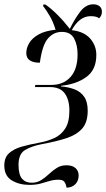

<svg xmlns="http://www.w3.org/2000/svg" viewBox="-56 -681 493 891"><path d="M253 190Q250 173 243 163Q236 153 216 153Q193 153 173.5 159Q154 165 132 171Q110 177 81 177Q33 177 -1.5 156Q-36 135 -36 87Q-36 50 -14 30Q8 10 45 -0.5Q82 -11 127 -19Q165 -26 196.5 -40.5Q228 -55 247 -85Q266 -115 266 -168Q266 -218 244.5 -247.5Q223 -277 175 -277H106L108 -287H183Q238 -287 271 -323.5Q304 -360 304 -429Q304 -473 287.5 -503Q271 -533 231 -533Q193 -533 166.5 -502.5Q140 -472 129 -390Q66 -390 66 -435Q66 -458 79.5 -481Q93 -504 123 -521Q153 -538 202 -543Q191 -579 175 -606.5Q159 -634 144 -653L145 -660H155Q182 -641 211.5 -611.5Q241 -582 268 -547Q292 -596 317.5 -628.5Q343 -661 377 -661Q395 -661 406 -652Q417 -643 417 -626Q417 -609 404 -596Q392 -606 365 -606Q337 -606 315 -588.5Q293 -571 277 -541Q333 -535 362 -502.5Q391 -470 391 -426Q391 -357 344.5 -323.5Q298 -290 228 -283L227 -280Q263 -277 291 -266Q319 -255 335 -231.5Q351 -208 351 -167Q351 -113 325 -84Q299 -55 251.5 -39.5Q204 -24 138 -12Q91 -3 60.5 15Q30 33 30 84Q30 129 46 148Q62 167 91 167Q116 167 135 155Q154 143 171.5 126.5Q189 110 208 98Q227 86 252 86Q281 86 295 99.5Q309 113 309 133Q309 158 294 173.5Q279 189 253 190Z"/></svg>

Font: Noto Serif Display Condensed
Style: Italic
Weight: 400
Width: 3
Italic angle: -12°
Designer: Monotype Design Team
Foundry: Monotype Imaging Inc.
Version: Version 2.009